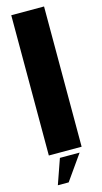

<svg xmlns="http://www.w3.org/2000/svg" viewBox="-143 -827 550 1038"><g transform="rotate(-15 131.5 -308.5)"><path d="M38 0V-785H221.5V0ZM43.4 168.1 92.5 27.9H202.8L104 168.1Z"/></g></svg>

Font: Anybody ExtraBold
Style: Regular
Weight: 800
Designer: Tyler Finck
Foundry: Etcetera Type Company
Version: Version 1.010; ttfautohint (v1.8.3) -l 8 -r 50 -G 200 -x 14 